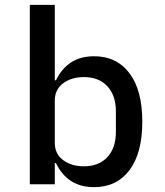

<svg xmlns="http://www.w3.org/2000/svg" viewBox="-20 -760 680 792"><path d="M103 -740H206V-429H211Q259 -528 368 -528Q461 -528 514 -458Q567 -388 567 -258Q567 -128 514 -58Q461 12 368 12Q259 12 211 -87H206V0H103ZM326 -74Q388 -74 423 -112Q458 -150 458 -215V-301Q458 -366 423 -404Q388 -442 326 -442Q275 -442 240.5 -416.5Q206 -391 206 -345V-171Q206 -125 240.5 -99.5Q275 -74 326 -74Z"/></svg>

Font: Writer Medium
Style: Regular
Weight: 500
Monospace: yes
Designer: Mike Abbink, Paul van der Laan, Pieter van Rosmalen
Foundry: Bold Monday
Version: Version 2.001 2020